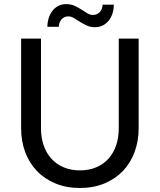

<svg xmlns="http://www.w3.org/2000/svg" viewBox="-20 -904 776 932"><path d="M368 -77C338.3 -77 311.8 -82.1 288.2 -92.2C264.8 -102.4 244.9 -116.5 228.8 -134.5C212.6 -152.5 200.2 -174 191.8 -199C183.2 -224 179 -251.5 179 -281.5V-716.5H82.5V-281C82.5 -239.7 89.1 -201.3 102.2 -166C115.4 -130.7 134.3 -100.1 159 -74.2C183.7 -48.4 213.7 -28.2 249 -13.5C284.3 1.2 324 8.5 368 8.5C412 8.5 451.7 1.2 487 -13.5C522.3 -28.2 552.2 -48.4 576.8 -74.2C601.2 -100.1 620.1 -130.7 633.2 -166C646.4 -201.3 653 -239.7 653 -281V-716.5H556.5V-281C556.5 -251 552.2 -223.5 543.8 -198.5C535.2 -173.5 522.9 -152 506.8 -134C490.6 -116 470.8 -102 447.5 -92C424.2 -82 397.7 -77 368 -77ZM431 -831.5C421.7 -831.5 412.5 -834.2 403.5 -839.8C394.5 -845.2 385 -851.2 375 -857.8C365 -864.2 354 -870.2 342 -875.8C330 -881.2 316.5 -884 301.5 -884C286.8 -884 273.8 -881 262.5 -875C251.2 -869 241.7 -860.9 234 -850.8C226.3 -840.6 220.4 -828.8 216.2 -815.5C212.1 -802.2 210 -788.3 210 -774H265.5C265.5 -780 266.5 -786 268.5 -792C270.5 -798 273.4 -803.4 277.2 -808.2C281.1 -813.1 285.8 -817 291.5 -820C297.2 -823 303.8 -824.5 311.5 -824.5C320.8 -824.5 330 -821.8 339 -816.2C348 -810.8 357.6 -804.8 367.8 -798.2C377.9 -791.8 388.9 -785.8 400.8 -780.2C412.6 -774.8 426 -772 441 -772C455.7 -772 468.7 -775 480 -781C491.3 -787 500.9 -795.1 508.8 -805.2C516.6 -815.4 522.5 -827.1 526.5 -840.2C530.5 -853.4 532.5 -867.2 532.5 -881.5H478C478 -875.5 477 -869.5 475 -863.5C473 -857.5 470 -852.1 466 -847.2C462 -842.4 457.1 -838.6 451.2 -835.8C445.4 -832.9 438.7 -831.5 431 -831.5Z"/></svg>

Font: LatoLatin
Style: Regular
Weight: 400
Designer: Lukasz Dziedzic with Adam Twardoch and Botio Nikoltchev
Foundry: tyPoland Lukasz Dziedzic
Version: Version 2.015; 2015-08-06; http://www.latofonts.com/